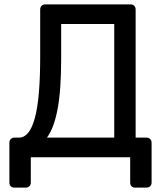

<svg xmlns="http://www.w3.org/2000/svg" viewBox="-20 -720 748 879"><path d="M46 139Q36 139 29.5 133Q23 127 23 116V-67Q23 -77 29.5 -83.5Q36 -90 46 -90H67Q91 -90 109 -112Q127 -134 139.5 -179.5Q152 -225 158 -295.5Q164 -366 164 -462V-677Q164 -687 170.5 -693.5Q177 -700 187 -700H577Q588 -700 594.5 -693.5Q601 -687 601 -676V-90H650Q661 -90 667.5 -83.5Q674 -77 674 -67V116Q674 126 667.5 132.5Q661 139 650 139H599Q588 139 582 132.5Q576 126 576 116V0H121V116Q121 126 114.5 132.5Q108 139 97 139ZM195 -90H503V-610H260V-449Q260 -307 243.5 -220Q227 -133 195 -90Z"/></svg>

Font: Rubik Light
Style: Regular
Weight: 400
Version: Version 2.101